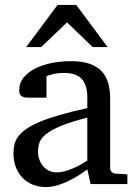

<svg xmlns="http://www.w3.org/2000/svg" viewBox="-20 -740 549 772"><path d="M331.1 -267.1Q263.7 -250 224.1 -233.4Q184.6 -216.8 164.3 -200Q144 -183.1 138.4 -165.8Q132.8 -148.4 132.8 -129.9Q132.8 -114.3 137.9 -99.4Q143.1 -84.5 152.6 -72.8Q162.1 -61 176 -54Q189.9 -46.9 208 -46.9Q228 -46.9 249.8 -54.2Q271.5 -61.5 289.6 -70.3Q310.5 -80.6 331.1 -94.2ZM344.2 0 331.1 -59.1Q304.7 -39.1 276.9 -23.4Q264.6 -16.6 251 -10.3Q237.3 -3.9 222.9 1.2Q208.5 6.3 193.6 9.3Q178.7 12.2 164.1 12.2Q136.7 12.2 113 2.9Q89.4 -6.3 71.8 -23.9Q54.2 -41.5 44.2 -66.4Q34.2 -91.3 34.2 -123Q34.2 -141.6 37.8 -158.2Q41.5 -174.8 52.7 -190.4Q64 -206.1 84.2 -220.5Q104.5 -234.9 137.5 -249Q170.4 -263.2 218 -277.1Q265.6 -291 331.1 -305.2V-348.1Q331.1 -398.4 308.6 -422.6Q286.1 -446.8 237.8 -446.8Q211.4 -446.8 192.9 -441.9Q174.3 -437 167 -434.1V-347.2H94.2Q87.4 -347.2 80.8 -348.1Q74.2 -349.1 68.8 -352.3Q63.5 -355.5 60.3 -361.1Q57.1 -366.7 57.1 -376Q57.1 -406.7 75.7 -429Q94.2 -451.2 124 -465.8Q153.8 -480.5 190.9 -487.3Q228 -494.1 265.1 -494.1Q311.5 -494.1 342 -482.9Q372.6 -471.7 390.4 -451.7Q408.2 -431.6 415.5 -404.3Q422.9 -377 422.9 -344.2V-64Q422.9 -54.7 429 -48.8Q435.1 -43 443.8 -42L492.2 -39.1V0ZM352.5 -550.8 249.5 -649.9 145.5 -550.8H85.4L211.4 -720.2H286.6L412.6 -550.8Z"/></svg>

Font: Charis SIL APac
Style: Regular
Weight: 400
Foundry: SIL International
Version: Version 5.000